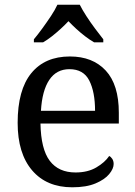

<svg xmlns="http://www.w3.org/2000/svg" viewBox="-20 -786 575 816"><path d="M287 10Q178 10 116.5 -62Q55 -134 55 -264Q55 -404 113 -475Q171 -546 277 -546Q374 -546 429.5 -486Q485 -426 485 -307V-261H152Q154 -152 191.5 -102.5Q229 -53 301 -53Q353 -53 389.5 -74.5Q426 -96 444 -123Q451 -120 457 -111Q463 -102 463 -89Q463 -69 444 -46Q425 -23 386 -6.5Q347 10 287 10ZM384 -315Q384 -395 359.5 -443.5Q335 -492 275 -492Q220 -492 189.5 -446.5Q159 -401 154 -315ZM124 -619Q140 -638 159 -664Q178 -690 196 -717Q214 -744 224 -766H319Q330 -744 347.5 -717Q365 -690 384.5 -664Q404 -638 419 -619V-606H380Q361 -617 341.5 -632Q322 -647 304 -663.5Q286 -680 271 -696Q256 -680 238 -663.5Q220 -647 201 -632Q182 -617 163 -606H124Z"/></svg>

Font: Noto Serif Bengali
Style: Regular
Weight: 400
Designer: Juan Bruce, Universal Thirst, Indian Type Foundry and the Monotype Design Team.
Foundry: Monotype Imaging Inc.
Version: Version 2.003